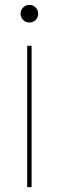

<svg xmlns="http://www.w3.org/2000/svg" viewBox="-20 -445 240 784"><path d="M100 -353Q85 -353 74.5 -363.5Q64 -374 64 -389Q64 -404 74.5 -414.5Q85 -425 100 -425Q115 -425 125.5 -414.5Q136 -404 136 -389Q136 -374 125.5 -363.5Q115 -353 100 -353ZM91 319V-258H109V319Z"/></svg>

Font: Grandiflora One
Style: Regular
Weight: 400
Designer: Haesung Cho
Foundry: JAMO
Version: Version 1.000; ttfautohint (v1.8.4.7-5d5b);gftools[0.9.28]